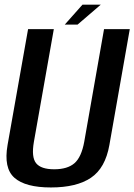

<svg xmlns="http://www.w3.org/2000/svg" viewBox="-20 -800 577 824"><path d="M198.5 4.5Q89 4.5 42 -37Q-5 -78.5 12.5 -178L100.5 -675H211L125.5 -191.5Q114 -125.5 135 -99.5Q156 -73.5 212.5 -73.5Q269.5 -73.5 299.5 -99.5Q329.5 -125.5 341.5 -191.5L426.5 -675H537L449.5 -178Q432 -78.5 370.2 -37Q308.5 4.5 198.5 4.5ZM258 -694.5 334 -780H412.5L313 -694.5Z"/></svg>

Font: Anybody Medium
Style: Italic
Weight: 500
Italic angle: -10°
Designer: Tyler Finck
Foundry: Etcetera Type Company
Version: Version 1.010; ttfautohint (v1.8.3) -l 8 -r 50 -G 200 -x 14 